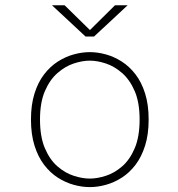

<svg xmlns="http://www.w3.org/2000/svg" viewBox="-20 -714 690 744"><path d="M328 11Q297.5 11 265.8 2.2Q234 -6.5 204.2 -25.5Q174.5 -44.5 151 -75.2Q127.5 -106 113.8 -149.5Q100 -193 100 -251Q100 -308.5 113.8 -352Q127.5 -395.5 151 -426Q174.5 -456.5 204.2 -475.5Q234 -494.5 265.8 -503.2Q297.5 -512 328 -512Q358.5 -512 390.2 -503.2Q422 -494.5 451.8 -475.5Q481.5 -456.5 505 -426Q528.5 -395.5 542.2 -352Q556 -308.5 556 -251Q556 -193 542.2 -149.5Q528.5 -106 505 -75.2Q481.5 -44.5 451.8 -25.5Q422 -6.5 390.2 2.2Q358.5 11 328 11ZM328 -22Q357 -22 390.2 -32.8Q423.5 -43.5 453.2 -69.2Q483 -95 502 -139.5Q521 -184 521 -251Q521 -317 502 -361Q483 -405 453.2 -431Q423.5 -457 390.2 -468Q357 -479 328 -479Q299 -479 265.8 -468Q232.5 -457 202.8 -431Q173 -405 154 -361Q135 -317 135 -251Q135 -184 154 -139.5Q173 -95 202.8 -69.2Q232.5 -43.5 265.8 -32.8Q299 -22 328 -22ZM181.5 -693.5H230.5L328.5 -597.5L425.5 -693.5H474.5L344.5 -572.5H311.5Z"/></svg>

Font: Trispace Thin
Style: Regular
Weight: 100
Designer: Tyler Finck
Foundry: Etcetera Type Company
Version: Version 1.210